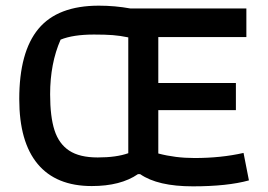

<svg xmlns="http://www.w3.org/2000/svg" viewBox="-20 -648 948 678"><path d="M475 -33H467Q406 9 304 9Q178 9 113 -69Q48 -147 48 -298Q48 -465 116 -546.5Q184 -628 329 -628Q386 -628 441 -618H850V-517H539V-355H813V-259H539V-106Q599 -90 667 -90Q761 -90 840 -108L859 -11Q783 10 661 10Q537 10 475 -33ZM433 -107V-516Q404 -522 378 -524Q352 -526 312 -526Q238 -526 194 -508Q157 -424 157 -315Q157 -236 172.5 -188Q188 -140 224.5 -116Q261 -92 325 -92Q391 -92 433 -107Z"/></svg>

Font: Athiti SemiBold
Style: Regular
Weight: 600
Designer: CadsonDemak Team
Foundry: CadsonDemak
Version: Version 1.033